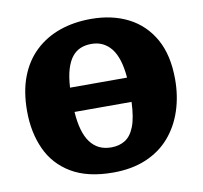

<svg xmlns="http://www.w3.org/2000/svg" viewBox="-80 -801 952 902"><g transform="rotate(-10 395.5 -350.5)"><path d="M389 14Q268 14 190.5 -32Q113 -78 76.5 -158.5Q40 -239 40 -340Q40 -434 67 -504Q94 -574 144 -621Q194 -668 261.5 -691.5Q329 -715 410 -715Q511 -715 587.5 -676Q664 -637 707.5 -560Q751 -483 751 -367Q751 -287 728 -217.5Q705 -148 660 -96Q615 -44 547 -15Q479 14 389 14ZM401 -104Q439 -104 467 -121.5Q495 -139 511.5 -181Q528 -223 531 -298H259Q262 -250 272.5 -213Q283 -176 301 -152Q319 -128 343.5 -116Q368 -104 401 -104ZM258 -414H530Q526 -462 515 -497Q504 -532 486.5 -554Q469 -576 445.5 -587.5Q422 -599 392 -599Q363 -599 340 -589.5Q317 -580 300 -559Q283 -538 272 -502.5Q261 -467 258 -414Z"/></g></svg>

Font: Literata ExtraBold
Style: Regular
Weight: 800
Designer: Latin by Veronika Burian and Jose Scaglione. Greek by Irene Vlachou. Cyrillic by Vera Evstafieva.
Foundry: TypeTogether
Version: Version 3.103;gftools[0.9.29]